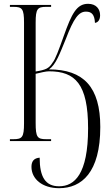

<svg xmlns="http://www.w3.org/2000/svg" viewBox="-20 -740 576 1007"><path d="M290 247C408 247 506 165 506 -74C506 -284 418 -376 237 -376C274 -402 293 -458 325 -535C367 -645 393 -679 431 -679C461 -679 476 -663 478 -620C494 -622 505 -636 505 -660C505 -692 485 -720 442 -720C382 -720 356 -668 315 -553C289 -480 270 -428 256 -412C237 -381 221 -374 167 -365V-622C167 -694 177 -704 222 -704H248V-714H32V-704H51C96 -704 106 -694 106 -622V-93C106 -20 96 -10 51 -10H32V0H248V-10H222C176 -10 167 -20 167 -95V-353C192 -359 221 -366 237 -366C374 -366 442 -300 442 -67C442 175 370 237 290 237C218 237 188 188 188 87C159 89 145 105 145 135C145 198 201 247 290 247Z"/></svg>

Font: Noto Serif Display ExtraCondensed Light
Style: Regular
Weight: 300
Width: 2
Designer: Monotype Design Team
Foundry: Monotype Imaging Inc.
Version: Version 2.009